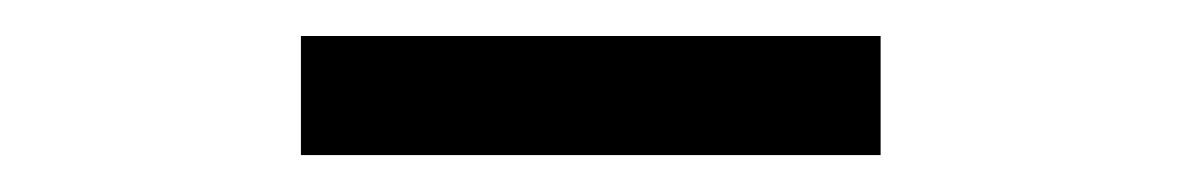

<svg xmlns="http://www.w3.org/2000/svg" viewBox="-20 -710 640 104"><path d="M143 -626V-690.5H457V-626Z"/></svg>

Font: Commissioner
Style: Regular
Weight: 400
Designer: Kostas Bartsokas
Foundry: Kostas Bartsokas
Version: Version 1.000; ttfautohint (v1.8.3)